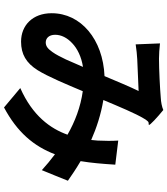

<svg xmlns="http://www.w3.org/2000/svg" viewBox="43 -842 853 980"><g transform="rotate(90 470.0 -351.5)"><path d="M137 -376C80 -328 47 -263 47 -188C47 -91 109 -32 192 -32C256 -32 301 -58 338 -117C371 -170 411 -266 445 -347C525 -336 601 -307 667 -269C636 -182 571 -91 429 -28L528 55C654 -12 726 -97 767 -205C796 -183 823 -161 848 -138L875 -204L902 -271C875 -290 841 -313 802 -336C811 -389 816 -449 820 -513L697 -528C699 -498 699 -460 697 -423L694 -390C633 -417 563 -440 490 -452C524 -533 559 -617 584 -658C588 -665 592 -672 598 -678C607 -688 612 -680 617 -685C620 -689 578 -728 541 -758C525 -751 500 -746 477 -745C432 -741 333 -736 279 -736C259 -736 227 -738 201 -741L206 -617C230 -621 263 -624 282 -625C325 -627 406 -630 444 -632C422 -587 395 -522 368 -458C274 -454 194 -424 137 -376ZM283 -261C270 -234 258 -210 245 -192C228 -168 215 -158 196 -158C175 -158 157 -174 157 -206C157 -237 172 -267 200 -293C227 -319 269 -340 321 -348C308 -318 295 -288 283 -261Z"/></g></svg>

Font: GenSekiGothic2 TW B
Style: Regular
Weight: 700
Version: Version 2.100;PS 2.1;hotconv 16.6.51;makeotf.lib2.5.65220 DE